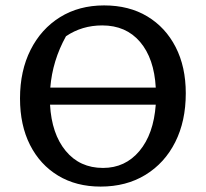

<svg xmlns="http://www.w3.org/2000/svg" viewBox="-20 -680 761 710"><path d="M352 10Q262 10 195 -30.5Q128 -71 91 -144Q54 -217 54 -316Q54 -418 93 -495.5Q132 -573 202 -616.5Q272 -660 365 -660Q457 -660 524.5 -619.5Q592 -579 629.5 -506Q667 -433 667 -335Q667 -232 628 -154.5Q589 -77 518 -33.5Q447 10 352 10ZM224 -546Q174 -456 166 -356H556Q550 -464 498 -525Q446 -586 358 -586Q283 -586 224 -546ZM361 -59Q443 -59 495.5 -121.5Q548 -184 556 -293H165Q171 -185 223 -122Q275 -59 361 -59Z"/></svg>

Font: Piazzolla Medium
Style: Regular
Weight: 500
Designer: Juan Pablo del Peral
Foundry: Huerta Tipografica
Version: Version 1.330